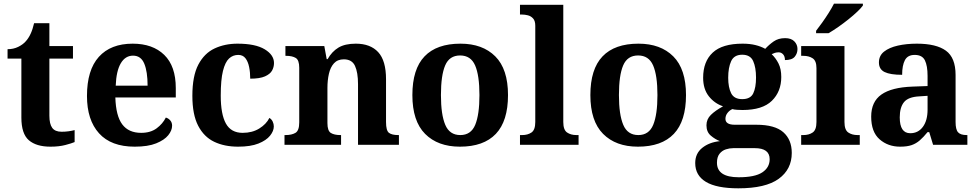

<svg xmlns="http://www.w3.org/2000/svg" viewBox="-20 -786 5303 1042"><path d="M254 10Q177 10 136.5 -25Q96 -60 96 -148V-468H21V-519Q53 -519 78.5 -531.5Q104 -544 119 -561Q150 -594 165 -660H248V-536H376V-468H248V-158Q248 -113 263.5 -92Q279 -71 314 -71Q334 -71 352 -73.5Q370 -76 385 -80V-15Q369 -8 334.5 1Q300 10 254 10Z M711 10Q583 10 517.5 -62.5Q452 -135 452 -265Q452 -406 516.5 -477.5Q581 -549 700 -549Q809 -549 871.5 -488Q934 -427 934 -308V-257H606Q609 -157 643.5 -111Q678 -65 746 -65Q797 -65 830 -89.5Q863 -114 880 -148Q894 -144 904 -132.5Q914 -121 914 -104Q914 -78 893 -52Q872 -26 827.5 -8Q783 10 711 10ZM781 -321Q781 -397 763 -440.5Q745 -484 702 -484Q660 -484 635.5 -442.5Q611 -401 608 -321Z M1272 10Q1198 10 1142.5 -16.5Q1087 -43 1055.5 -103.5Q1024 -164 1024 -266Q1024 -374 1056.5 -435.5Q1089 -497 1144.5 -523Q1200 -549 1269 -549Q1366 -549 1416.5 -518.5Q1467 -488 1467 -444Q1467 -422 1456.5 -403Q1446 -384 1418 -371.5Q1390 -359 1338 -359Q1338 -393 1332 -422.5Q1326 -452 1312 -470Q1298 -488 1273 -488Q1244 -488 1223 -468.5Q1202 -449 1190 -401Q1178 -353 1178 -267Q1178 -166 1206 -115.5Q1234 -65 1297 -65Q1349 -65 1387 -88.5Q1425 -112 1442 -146Q1454 -139 1460 -126Q1466 -113 1466 -100Q1466 -75 1445.5 -49.5Q1425 -24 1382.5 -7Q1340 10 1272 10Z M1524 0V-53H1530Q1563 -53 1583.5 -65Q1604 -77 1604 -122V-418Q1604 -460 1585 -471.5Q1566 -483 1533 -483H1529V-536H1740L1753 -465H1758Q1781 -506 1816.5 -527.5Q1852 -549 1911 -549Q1990 -549 2032.5 -503Q2075 -457 2075 -356V-124Q2075 -77 2091 -65Q2107 -53 2141 -53H2145V0H1923V-329Q1923 -393 1906.5 -428.5Q1890 -464 1846 -464Q1812 -464 1792.5 -442.5Q1773 -421 1765 -385.5Q1757 -350 1757 -309V-118Q1757 -76 1775.5 -64.5Q1794 -53 1827 -53H1831V0Z M2476 10Q2356 10 2287 -59.5Q2218 -129 2218 -270Q2218 -411 2284 -480Q2350 -549 2479 -549Q2599 -549 2668 -480Q2737 -411 2737 -270Q2737 -129 2671 -59.5Q2605 10 2476 10ZM2478 -53Q2536 -53 2559 -108.5Q2582 -164 2582 -270Q2582 -377 2558.5 -431Q2535 -485 2477 -485Q2419 -485 2396 -431Q2373 -377 2373 -270Q2373 -164 2396.5 -108.5Q2420 -53 2478 -53Z M2802 0V-53H2814Q2844 -53 2864.5 -67Q2885 -81 2885 -124V-646Q2885 -673 2873 -686Q2861 -699 2844.5 -703Q2828 -707 2814 -707H2802V-760H3037V-124Q3037 -81 3057.5 -67Q3078 -53 3108 -53H3120V0Z M3442 10Q3322 10 3253 -59.5Q3184 -129 3184 -270Q3184 -411 3250 -480Q3316 -549 3445 -549Q3565 -549 3634 -480Q3703 -411 3703 -270Q3703 -129 3637 -59.5Q3571 10 3442 10ZM3444 -53Q3502 -53 3525 -108.5Q3548 -164 3548 -270Q3548 -377 3524.5 -431Q3501 -485 3443 -485Q3385 -485 3362 -431Q3339 -377 3339 -270Q3339 -164 3362.5 -108.5Q3386 -53 3444 -53Z M3987 236Q3869 236 3811 201Q3753 166 3753 99Q3753 47 3791 16.5Q3829 -14 3887 -20Q3861 -30 3837.5 -50Q3814 -70 3814 -106Q3814 -139 3838 -162.5Q3862 -186 3904 -209Q3857 -225 3826.5 -264Q3796 -303 3796 -364Q3796 -452 3848 -500.5Q3900 -549 4010 -549Q4049 -549 4079.5 -541.5Q4110 -534 4133 -521Q4153 -543 4178.5 -561Q4204 -579 4241 -579Q4274 -579 4291 -561.5Q4308 -544 4308 -520Q4308 -496 4293 -478Q4278 -460 4240 -460Q4240 -480 4230 -491Q4220 -502 4206 -502Q4194 -502 4185 -499Q4176 -496 4168 -492Q4190 -471 4205 -441.5Q4220 -412 4220 -368Q4220 -289 4169 -239Q4118 -189 4010 -189Q3999 -189 3981 -190Q3963 -191 3955 -194Q3940 -188 3928.5 -173.5Q3917 -159 3917 -141Q3917 -109 3968 -109H4085Q4185 -109 4231 -68.5Q4277 -28 4277 44Q4277 133 4206 184.5Q4135 236 3987 236ZM4008 -248Q4053 -248 4068 -279.5Q4083 -311 4083 -365Q4083 -420 4067.5 -454.5Q4052 -489 4008 -489Q3964 -489 3948 -454Q3932 -419 3932 -364Q3932 -312 3948 -280Q3964 -248 4008 -248ZM3989 176Q4077 176 4117 149.5Q4157 123 4157 78Q4157 18 4076 18H3960Q3940 18 3919.5 24.5Q3899 31 3885 48.5Q3871 66 3871 97Q3871 176 3989 176Z M4328 0V-53H4340Q4370 -53 4390.5 -67Q4411 -81 4411 -124V-416Q4411 -456 4390.5 -469.5Q4370 -483 4340 -483H4328V-536H4563V-124Q4563 -81 4583.5 -67Q4604 -53 4634 -53H4646V0ZM4409 -619Q4424 -638 4442.5 -664Q4461 -690 4478 -717Q4495 -744 4506 -766H4663V-756Q4654 -743 4633 -723Q4612 -703 4584.5 -681Q4557 -659 4529 -639.5Q4501 -620 4477 -606H4409Z M4865 10Q4799 10 4753.5 -30Q4708 -70 4708 -153Q4708 -234 4763.5 -273Q4819 -312 4932 -316L5014 -319V-374Q5014 -429 4999.5 -458.5Q4985 -488 4944 -488Q4906 -488 4891 -459.5Q4876 -431 4876 -380Q4812 -380 4781 -395Q4750 -410 4750 -447Q4750 -484 4778 -506Q4806 -528 4852.5 -538.5Q4899 -549 4956 -549Q5061 -549 5113.5 -511Q5166 -473 5166 -379V-124Q5166 -83 5179.5 -68Q5193 -53 5226 -53H5230V0H5044L5023 -69H5014Q4992 -42 4972 -24.5Q4952 -7 4927.5 1.5Q4903 10 4865 10ZM4920 -63Q4963 -63 4988.5 -97.5Q5014 -132 5014 -191V-266L4969 -263Q4909 -260 4886 -231.5Q4863 -203 4863 -149Q4863 -63 4920 -63Z"/></svg>

Font: Noto Serif
Style: Bold
Weight: 700
Designer: Monotype Design Team
Foundry: Monotype Imaging Inc.
Version: Version 2.014